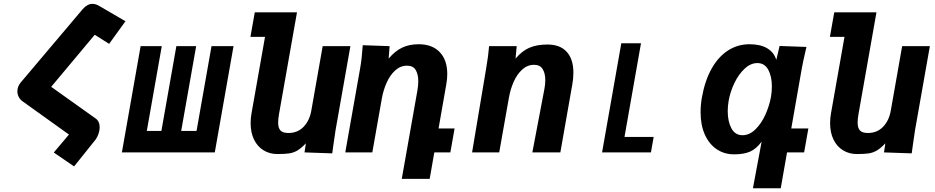

<svg xmlns="http://www.w3.org/2000/svg" viewBox="-20 -789 4840 994"><path d="M337 -92.5 97.5 -264Q84.5 -273 77.2 -286.8Q70 -300.5 70 -316.5Q70 -340 86 -360.5L408 -741.5Q432 -769 459 -769Q477 -769 497.5 -756L629.5 -679L545 -562L470.5 -609Q369.5 -489 327.5 -438L245 -339.5L474.5 -176Q496 -161.5 496 -129.5Q496 -113.5 490.2 -96.8Q484.5 -80 475 -66.5L363.5 72.5L258.5 0.5Z M1092 0H611L708 -550H817.5L740 -111H815.5L893 -550H995.5L918 -111H997.5L1075 -550H1189Z M1277.5 -152Q1277.5 -178 1282.5 -204.5L1352 -598H1276.5L1299 -725H1517.5L1424.5 -198.5Q1420 -173 1420 -154Q1420 -126.5 1432 -113.5Q1444 -100.5 1473.5 -100.5Q1521 -100.5 1552 -132.8Q1583 -165 1592 -218L1650.5 -550H1794L1717 -114Q1713 -88.5 1706 -38.5L1700 5L1556.5 0L1563.5 -47Q1540 -22 1520.2 -10.2Q1500.5 1.5 1478 5Q1455.5 8.5 1416 8.5Q1376 8.5 1344.5 -10.8Q1313 -30 1295.2 -66.2Q1277.5 -102.5 1277.5 -152Z M1858 -555 1997 -550 1992 -485.5Q2025.5 -525.5 2062.8 -542.8Q2100 -560 2147.5 -560Q2217.5 -560 2256.5 -519.2Q2295.5 -478.5 2295.5 -406Q2295.5 -379.5 2290.5 -352.5L2250.5 -124H2333.5L2311.5 0H2228.5L2204.5 137H2060L2141 -321Q2145.5 -348 2145.5 -369Q2145.5 -404 2132.2 -426.5Q2119 -449 2087.5 -449Q2052.5 -449 2025.5 -424Q1998.5 -399 1981.5 -360.5Q1964.5 -322 1957 -280L1907.5 0H1767.5L1844.5 -435.5Q1853.5 -486.5 1858 -555Z M2512 -550H2655L2649 -485.5Q2682.5 -525.5 2721 -542Q2759.5 -558.5 2814 -558.5Q2880 -558.5 2914.2 -520.5Q2948.5 -482.5 2948.5 -413Q2948.5 -382 2943 -352.5L2881 0H2736L2798 -326Q2803 -351 2803 -374.5Q2803 -409 2789.5 -431.2Q2776 -453.5 2745 -453.5Q2710 -453.5 2683 -428.5Q2656 -403.5 2639.2 -365.2Q2622.5 -327 2615 -285L2564.5 0H2424L2497 -435.5Q2508.5 -502 2512 -550Z M3196.5 -565H3298.5L3213 -80H3364L3350 0H3097Z M3780.5 10Q3730 10 3690.8 -16.2Q3651.5 -42.5 3629.2 -91.8Q3607 -141 3607 -208Q3607 -247 3614 -285.5Q3629.5 -372 3664.2 -433.8Q3699 -495.5 3749.2 -527.8Q3799.5 -560 3860 -560Q3917 -560 3952 -539Q3987 -518 3999 -479L4016 -551L4155 -546L4150 -524Q4137 -468.5 4130.5 -432L4076.5 -124H4165L4143 0H4054.5L4022 185.5H3878L3923 -55.5Q3894.5 -17.5 3862.5 -3.8Q3830.5 10 3780.5 10ZM3971 -285.5Q3976 -312 3976 -341.5Q3976 -394 3957.2 -428.2Q3938.5 -462.5 3901 -462.5Q3866 -462.5 3834.8 -433.2Q3803.5 -404 3781.8 -358.5Q3760 -313 3752 -265.5Q3747.5 -240 3747.5 -213.5Q3747.5 -160.5 3766.5 -124.8Q3785.5 -89 3824 -89Q3860.5 -89 3891.5 -119.8Q3922.5 -150.5 3942.8 -196Q3963 -241.5 3971 -285.5Z M4277.5 -152Q4277.5 -178 4282.5 -204.5L4352 -598H4276.5L4299 -725H4517.5L4424.5 -198.5Q4420 -173 4420 -154Q4420 -126.5 4432 -113.5Q4444 -100.5 4473.5 -100.5Q4521 -100.5 4552 -132.8Q4583 -165 4592 -218L4650.5 -550H4794L4717 -114Q4713 -88.5 4706 -38.5L4700 5L4556.5 0L4563.5 -47Q4540 -22 4520.2 -10.2Q4500.5 1.5 4478 5Q4455.5 8.5 4416 8.5Q4376 8.5 4344.5 -10.8Q4313 -30 4295.2 -66.2Q4277.5 -102.5 4277.5 -152Z"/></svg>

Font: JuliaMono ExtraBold
Style: Italic
Weight: 800
Italic angle: -9°
Monospace: yes
Designer: cormullion
Foundry: corm
Version: Version 0.057; ttfautohint (v1.8.4)